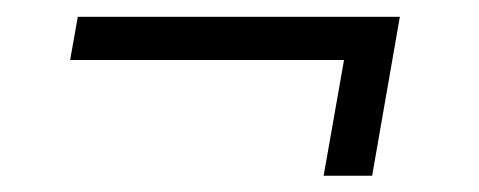

<svg xmlns="http://www.w3.org/2000/svg" viewBox="-20 -399 574 230"><path d="M425.8 -188.5H367.7L392.1 -327.1H64L73.2 -378.9H459Z"/></svg>

Font: Roboto Light
Style: Italic
Weight: 300
Italic angle: -12°
Designer: Google
Version: Version 2.134; 2016; ttfautohint (v1.6)